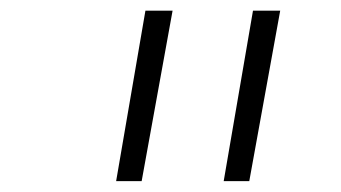

<svg xmlns="http://www.w3.org/2000/svg" viewBox="-20 -713 626 352"><path d="M192.9 -380.9H239.7L296.4 -693.4H246.6ZM390.1 -380.9H437L493.7 -693.4H443.8Z"/></svg>

Font: Cascadia Code PL ExtraLight
Style: Italic
Weight: 200
Italic angle: -10°
Monospace: yes
Designer: Aaron Bell
Foundry: Saja Typeworks
Version: Version 2404.023